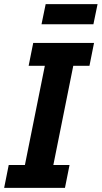

<svg xmlns="http://www.w3.org/2000/svg" viewBox="-26 -905 490 925"><path d="M287 0H-6L16 -110H94L190 -588H112L134 -698H427L405 -588H327L231 -110H309ZM174 -788 194 -885H444L424 -788Z"/></svg>

Font: IBM Plex Sans Condensed
Style: Bold Italic
Weight: 700
Width: 3
Italic angle: -11.31°
Designer: Mike Abbink, Paul van der Laan, Pieter van Rosmalen
Foundry: Bold Monday
Version: Version 3.201